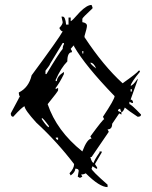

<svg xmlns="http://www.w3.org/2000/svg" viewBox="-20 -724 611 773"><path d="M468.8 -272.5Q463.9 -281.2 463.9 -286.1Q455.1 -285.2 455.1 -277.3Q463.9 -272.5 468.8 -272.5ZM213.9 -161.1V-169.9H204.1Q206.1 -161.1 213.9 -161.1ZM176.8 -211.9V-216.8Q153.3 -249 148.4 -249V-244.1Q169.9 -211.9 176.8 -211.9ZM510.7 -355.5V-365.2H505.9V-355.5ZM367.2 -448.2Q357.4 -471.7 343.8 -471.7Q343.8 -465.8 367.2 -448.2ZM315.4 -508.8V-518.6H311.5V-508.8ZM311.5 -114.3Q331.1 -166 348.6 -166L343.8 -174.8Q394.5 -244.1 399.4 -244.1L394.5 -253.9Q441.4 -324.2 441.4 -336.9Q322.3 -460 278.3 -537.1V-541Q275.4 -541 264.6 -527.3L269.5 -518.6V-513.7Q251 -513.7 251 -476.6Q225.6 -451.2 204.1 -402.3V-397.5H209Q209 -416 237.3 -434.6V-425.8Q219.7 -389.6 204.1 -370.1V-365.2L213.9 -370.1V-360.4Q213.9 -356.4 171.9 -304.7Q208 -197.3 311.5 -114.3ZM167 -425.8Q217.8 -510.7 232.4 -527.3Q232.4 -538.1 237.3 -545.9V-550.8H232.4L181.6 -466.8Q181.6 -462.9 163.1 -439.5V-425.8ZM468.8 -272.5V-262.7L460 -267.6L431.6 -225.6Q431.6 -203.1 413.1 -203.1L418 -193.4L348.6 -91.8H343.8Q349.6 -68.4 357.4 -68.4Q357.4 -76.2 380.9 -110.4V-114.3H389.6V-110.4L362.3 -63.5L371.1 -49.8V-44.9H367.2L352.5 -54.7L348.6 -44.9Q348.6 -37.1 413.1 19.5V29.3Q380.9 29.3 325.2 -26.4Q317.4 -21.5 306.6 -21.5L311.5 -12.7L301.8 -7.8L293 -12.7L296.9 -36.1Q296.9 -44.9 283.2 -44.9Q283.2 -31.2 264.6 -17.6L259.8 -26.4Q278.3 -45.9 278.3 -63.5Q208 -155.3 126 -230.5Q79.1 -282.2 79.1 -295.9Q71.3 -295.9 33.2 -253.9Q23.4 -253.9 23.4 -267.6L55.7 -328.1Q55.7 -333 60.5 -333Q55.7 -341.8 55.7 -351.6Q95.7 -371.1 107.4 -420.9Q217.8 -570.3 232.4 -597.7Q225.6 -597.7 218.8 -611.3Q232.4 -626 232.4 -634.8L227.5 -657.2H232.4Q243.2 -657.2 246.1 -625H255.9V-653.3H264.6V-638.7Q269.5 -638.7 301.8 -675.8Q330.1 -704.1 348.6 -704.1L352.5 -694.3V-690.4Q311.5 -652.3 311.5 -648.4V-634.8Q330.1 -631.8 330.1 -620.1Q330.1 -611.3 320.3 -579.1V-574.2Q395.5 -460 473.6 -388.7Q533.2 -430.7 538.1 -439.5H543V-434.6Q508.8 -393.6 505.9 -378.9Q514.6 -378.9 534.2 -407.2V-402.3L505.9 -323.2Q515.6 -322.3 515.6 -309.6H510.7L501 -314.5V-304.7Q507.8 -304.7 547.9 -262.7Q547.9 -253.9 534.2 -253.9Q497.1 -278.3 482.4 -291Q475.6 -272.5 468.8 -272.5Z"/></svg>

Font: Blackcraft
Style: Regular
Weight: 400
Designer: GGBotNet
Foundry: GGBotNet
Version: 1.00